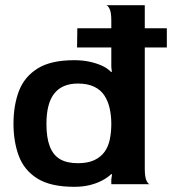

<svg xmlns="http://www.w3.org/2000/svg" viewBox="-20 -710 663 740"><path d="M266 10Q175 10 124 -22Q73 -54 52.5 -109Q32 -164 32 -233Q32 -303 52.5 -358Q73 -413 124 -445.5Q175 -478 266 -478Q299 -478 326 -472Q353 -466 373.5 -456.5Q394 -447 409 -432L411 -433L409 -452V-630Q409 -662 402.5 -675.5Q396 -689 389 -690H538V-60Q538 -28 544.5 -14Q551 0 558 0H409V-19L412 -38L409 -39Q394 -25 373 -14Q352 -3 325.5 3.5Q299 10 266 10ZM280 -81Q319 -81 344 -93Q369 -105 383.5 -125.5Q398 -146 403.5 -174Q409 -202 409 -233Q409 -263 403 -291Q397 -319 383 -341Q369 -363 343.5 -375.5Q318 -388 280 -388Q220 -388 189.5 -350Q159 -312 159 -232Q159 -179 172 -145.5Q185 -112 211.5 -96.5Q238 -81 280 -81ZM277 -527 278 -601H623V-527Z"/></svg>

Font: Red Rose SemiBold
Style: Regular
Weight: 600
Designer: Jaikishan Patel
Version: Version 2.000